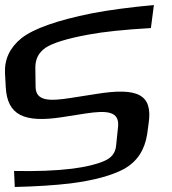

<svg xmlns="http://www.w3.org/2000/svg" viewBox="-99 -716 688 766"><path d="M284 -341 182 -325C99 -312 44 -312 43 -369L42 -447C42 -480 55 -506 82 -525C110 -544 167 -562 254 -578C313 -589 396 -598 503 -604L515 -696C419 -687 336 -676 268 -663C129 -635 36 -602 -13 -564C-60 -526 -82 -479 -79 -423L-76 -368C-70 -256 -2 -226 145 -248L241 -263C331 -277 378 -271 372 -210L364 -133C361 -105 345 -85 315 -73C285 -60 243 -50 189 -43C123 -35 45 -32 -43 -34L-40 30C46 28 120 23 180 16C276 4 348 -16 398 -43C448 -72 478 -117 488 -180L494 -224C511 -340 450 -368 284 -341Z"/></svg>

Font: Gamestation Warped
Style: Regular
Weight: 400
Designer: Jonas Hecksher
Foundry: Jonas Hecksher, Playtypeª, e-types AS
Version: Version 1.003